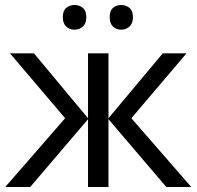

<svg xmlns="http://www.w3.org/2000/svg" viewBox="-20 -750 790 770"><path d="M728 -536.1 506.8 -275.9 747.1 0H647L415 -272V0H333V-272L101.1 0H1L241.2 -275.9L20 -536.1H116.2L333 -275.9V-536.1H415V-275.9L632.8 -536.1ZM231.9 -681.2Q231.9 -707 245.8 -718.5Q259.8 -730 278.8 -730Q297.9 -730 312 -718.5Q326.2 -707 326.2 -681.2Q326.2 -655.8 312 -643.3Q297.9 -630.9 278.8 -630.9Q259.8 -630.9 245.8 -643.3Q231.9 -655.8 231.9 -681.2ZM419.9 -681.2Q419.9 -707 433.3 -718.5Q446.8 -730 465.8 -730Q484.9 -730 499 -718.5Q513.2 -707 513.2 -681.2Q513.2 -655.8 499 -643.3Q484.9 -630.9 465.8 -630.9Q446.8 -630.9 433.3 -643.3Q419.9 -655.8 419.9 -681.2Z"/></svg>

Font: Kurinto Seri
Style: Regular
Weight: 400
Designer: Kurinto was developed by Clint Goss from a range of fonts that are compatible with the SIL Open Font License Version 1.1
Foundry: Clinton F. Goss
Version: Version 2.196; July 25, 2020